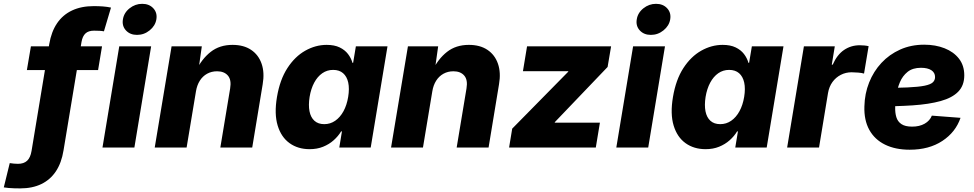

<svg xmlns="http://www.w3.org/2000/svg" viewBox="-110 -786 5187 1023"><path d="M433.6 -539.1 412.6 -412.6H33.2L54.7 -539.1ZM-2.4 217.8Q-18.1 217.8 -33.9 217.3Q-49.8 216.8 -64 215.6Q-78.1 214.4 -89.8 212.4L-58.1 83Q-48.8 84.5 -36.9 85.7Q-24.9 86.9 -14.6 86.9Q17.1 86.9 34.7 70.3Q52.2 53.7 58.1 18.1L152.3 -550.8Q163.6 -617.2 194.1 -662.1Q224.6 -707 273.9 -730.2Q323.2 -753.4 389.6 -753.4Q416 -753.4 438.5 -751.7Q460.9 -750 481.4 -745.6L443.8 -619.1Q433.6 -621.1 420.7 -621.8Q407.7 -622.6 391.1 -622.6Q361.3 -622.6 345.5 -607.9Q329.6 -593.3 324.2 -562L228.5 15.1Q217.8 81.5 188 126.5Q158.2 171.4 110.4 194.6Q62.5 217.8 -2.4 217.8Z M436 0 525.4 -539.1H695.3L606 0ZM620.1 -600.1Q583 -600.1 561 -624Q539.1 -647.9 544.9 -682.6Q550.3 -717.8 580.3 -741.7Q610.4 -765.6 647.5 -765.6Q685.1 -765.6 707 -741.7Q729 -717.8 723.1 -682.6Q717.3 -648.4 687.5 -624.3Q657.7 -600.1 620.1 -600.1Z M934.1 -299.3 884.3 0H714.4L804.2 -539.1H965.3L945.8 -401.4L933.1 -406.7Q964.8 -472.2 1012.5 -509.5Q1060.1 -546.9 1128.9 -546.9Q1188.5 -546.9 1228 -520.3Q1267.6 -493.7 1283.9 -446.3Q1300.3 -398.9 1289.6 -336.9L1233.9 0H1064L1116.2 -314.5Q1124 -360.4 1104.2 -383.3Q1084.5 -406.2 1046.4 -406.2Q1017.1 -406.2 993.4 -393.1Q969.7 -379.9 954.6 -356Q939.5 -332 934.1 -299.3Z M1539.6 8.8Q1477.5 8.8 1432.9 -23.2Q1388.2 -55.2 1369.4 -117.2Q1350.6 -179.2 1365.7 -269Q1381.3 -361.8 1421.4 -423.3Q1461.4 -484.9 1516.4 -515.9Q1571.3 -546.9 1630.4 -546.9Q1671.9 -546.9 1699.7 -533.4Q1727.5 -520 1744.1 -498.3Q1760.7 -476.6 1768.1 -451.2H1771.5L1786.1 -539.1H1954.6L1865.2 0H1697.8L1711.9 -85.9H1707.5Q1691.9 -60.1 1667.7 -38.6Q1643.6 -17.1 1611.6 -4.2Q1579.6 8.8 1539.6 8.8ZM1617.7 -124.5Q1649.9 -124.5 1676 -142.6Q1702.1 -160.6 1720 -193.1Q1737.8 -225.6 1745.1 -269.5Q1752.4 -314 1745.4 -346.2Q1738.3 -378.4 1718 -396Q1697.8 -413.6 1665 -413.6Q1632.8 -413.6 1607.2 -395.8Q1581.5 -377.9 1564.2 -345.7Q1546.9 -313.5 1539.6 -269.5Q1532.7 -225.6 1539.1 -193.1Q1545.4 -160.6 1565.2 -142.6Q1585 -124.5 1617.7 -124.5Z M2193.4 -299.3 2143.6 0H1973.6L2063.5 -539.1H2224.6L2205.1 -401.4L2192.4 -406.7Q2224.1 -472.2 2271.7 -509.5Q2319.3 -546.9 2388.2 -546.9Q2447.8 -546.9 2487.3 -520.3Q2526.9 -493.7 2543.2 -446.3Q2559.6 -398.9 2548.8 -336.9L2493.2 0H2323.2L2375.5 -314.5Q2383.3 -360.4 2363.5 -383.3Q2343.8 -406.2 2305.7 -406.2Q2276.4 -406.2 2252.7 -393.1Q2229 -379.9 2213.9 -356Q2198.7 -332 2193.4 -299.3Z M2602.5 0 2619.1 -100.6 2917.5 -403.8 2918 -406.7H2676.3L2698.2 -539.1H3146L3127.4 -429.2L2846.2 -135.3L2845.7 -132.3H3086.4L3064.5 0Z M3173.8 0 3263.2 -539.1H3433.1L3343.8 0ZM3357.9 -600.1Q3320.8 -600.1 3298.8 -624Q3276.9 -647.9 3282.7 -682.6Q3288.1 -717.8 3318.1 -741.7Q3348.1 -765.6 3385.3 -765.6Q3422.9 -765.6 3444.8 -741.7Q3466.8 -717.8 3460.9 -682.6Q3455.1 -648.4 3425.3 -624.3Q3395.5 -600.1 3357.9 -600.1Z M3649.4 8.8Q3587.4 8.8 3542.7 -23.2Q3498 -55.2 3479.2 -117.2Q3460.4 -179.2 3475.6 -269Q3491.2 -361.8 3531.2 -423.3Q3571.3 -484.9 3626.2 -515.9Q3681.2 -546.9 3740.2 -546.9Q3781.7 -546.9 3809.6 -533.4Q3837.4 -520 3854 -498.3Q3870.6 -476.6 3877.9 -451.2H3881.3L3896 -539.1H4064.5L3975.1 0H3807.6L3821.8 -85.9H3817.4Q3801.8 -60.1 3777.6 -38.6Q3753.4 -17.1 3721.4 -4.2Q3689.5 8.8 3649.4 8.8ZM3727.5 -124.5Q3759.8 -124.5 3785.9 -142.6Q3812 -160.6 3829.8 -193.1Q3847.7 -225.6 3855 -269.5Q3862.3 -314 3855.2 -346.2Q3848.1 -378.4 3827.9 -396Q3807.6 -413.6 3774.9 -413.6Q3742.7 -413.6 3717 -395.8Q3691.4 -377.9 3674.1 -345.7Q3656.7 -313.5 3649.4 -269.5Q3642.6 -225.6 3648.9 -193.1Q3655.3 -160.6 3675 -142.6Q3694.8 -124.5 3727.5 -124.5Z M4084 0 4173.3 -539.1H4337.9L4321.8 -441.4H4326.7Q4350.1 -494.6 4387.2 -519.8Q4424.3 -544.9 4470.7 -544.9Q4483.4 -544.9 4495.6 -543.7Q4507.8 -542.5 4518.1 -540L4493.7 -394Q4482.4 -397.5 4463.1 -399.2Q4443.8 -400.9 4427.7 -400.9Q4396.5 -400.9 4369.9 -387.2Q4343.3 -373.5 4325.4 -348.9Q4307.6 -324.2 4301.8 -290.5L4253.9 0Z M4736.8 11.7Q4660.6 11.7 4605.5 -15.4Q4550.3 -42.5 4521.7 -94.2Q4493.2 -146 4495.6 -219.2Q4497.1 -287.1 4520.8 -346.4Q4544.4 -405.8 4586.4 -450.9Q4628.4 -496.1 4686.3 -522Q4744.1 -547.9 4814.5 -547.9Q4874.5 -547.9 4922.9 -528.8Q4971.2 -509.8 4999.5 -473.4Q5027.8 -437 5027.8 -384.8Q5027.8 -330.6 4995.6 -297.6Q4963.4 -264.6 4901.9 -247.6Q4840.3 -230.5 4752.4 -224.6Q4664.6 -218.8 4553.7 -218.8L4569.8 -317.4Q4665 -317.4 4724.6 -320.1Q4784.2 -322.8 4816.2 -329.3Q4848.1 -335.9 4860.1 -347.2Q4872.1 -358.4 4872.1 -375.5Q4872.1 -398.9 4852.3 -411.9Q4832.5 -424.8 4796.9 -424.8Q4752.9 -424.8 4725.8 -403.1Q4698.7 -381.3 4684.8 -347.9Q4670.9 -314.5 4665.5 -278.8Q4660.2 -243.2 4659.7 -215.3Q4658.7 -185.5 4665.8 -161.9Q4672.9 -138.2 4692.9 -124.8Q4712.9 -111.3 4750 -111.3Q4789.1 -111.3 4816.7 -127Q4844.2 -142.6 4855 -169.9L5007.8 -158.2Q4981.9 -82 4911.1 -35.2Q4840.3 11.7 4736.8 11.7Z"/></svg>

Font: Inter 18pt ExtraBold
Style: Italic
Weight: 800
Italic angle: -9.3988°
Designer: Rasmus Andersson
Foundry: rsms
Version: Version 4.001;git-66647c0bb